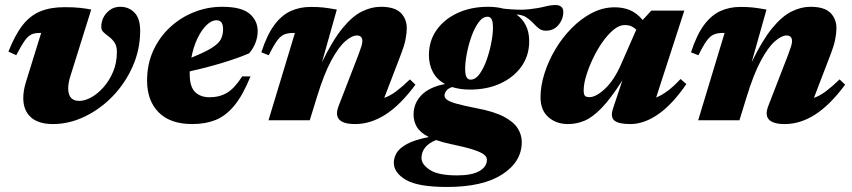

<svg xmlns="http://www.w3.org/2000/svg" viewBox="-20 -478 3384 763"><path d="M537 -356Q537 -281 507.2 -214Q477.5 -147 427.8 -95.5Q378 -44 316.2 -14.5Q254.5 15 190.5 15Q132.5 15 102.5 -12.2Q72.5 -39.5 72.5 -88Q72.5 -118.5 83.5 -153.5L143.5 -347H136Q117 -347 103.8 -340.5Q90.5 -334 77.2 -315Q64 -296 44.5 -258.5L13.5 -273Q39.5 -339 69.5 -377.5Q99.5 -416 140 -432.8Q180.5 -449.5 237 -449.5Q272.5 -449.5 298 -446.8Q323.5 -444 342.5 -440L260 -176.5Q251 -148 251 -127Q251 -77 295 -77Q317 -77 342.8 -91.2Q368.5 -105.5 391.8 -131.8Q415 -158 429.8 -193.5Q444.5 -229 444.5 -271.5Q444.5 -295 435.2 -308.8Q426 -322.5 413.5 -331.8Q401 -341 391.8 -349.5Q382.5 -358 382.5 -370.5Q382.5 -403.5 404.2 -427.2Q426 -451 458 -451Q492 -451 514.5 -427.8Q537 -404.5 537 -356Z M975.5 -174.5Q945.5 -100 911.5 -58.8Q877.5 -17.5 836.8 -1.2Q796 15 744.5 15Q656.5 15 610.5 -31.5Q564.5 -78 564.5 -157.5Q564.5 -223.5 589.2 -277.2Q614 -331 656.2 -370Q698.5 -409 751.8 -430Q805 -451 862.5 -451Q939.5 -451 971.8 -423.5Q1004 -396 1004 -354.5Q1004 -330 994.8 -306.8Q985.5 -283.5 970 -266Q921.5 -245.5 859.8 -227Q798 -208.5 734 -194.5Q734 -188.5 734 -182.5Q734 -133.5 755.2 -112.5Q776.5 -91.5 812.5 -91.5Q852.5 -91.5 882.5 -109.5Q912.5 -127.5 942.5 -174.5ZM840.5 -397.5Q820.5 -397.5 800.5 -378Q780.5 -358.5 764.5 -325Q748.5 -291.5 740.5 -249Q793 -270 820.2 -286.8Q847.5 -303.5 857 -321Q866.5 -338.5 866.5 -362Q866.5 -397.5 840.5 -397.5Z M1048 -258.5 1018.5 -270Q1041 -339.5 1070.2 -378.8Q1099.5 -418 1135.5 -434.2Q1171.5 -450.5 1214.5 -450.5Q1245 -450.5 1266.5 -448Q1288 -445.5 1318.5 -440L1259.5 -230.5Q1301.5 -317.5 1340.8 -365.5Q1380 -413.5 1418 -432.2Q1456 -451 1493 -451Q1548.5 -451 1572.5 -427Q1596.5 -403 1596.5 -365.5Q1596.5 -346.5 1591.5 -321.2Q1586.5 -296 1575 -266.5L1507 -89Q1531 -97.5 1555 -115.5Q1579 -133.5 1609 -162.5L1631 -141.5Q1570.5 -60 1511.5 -22.5Q1452.5 15 1391.5 15Q1298 15 1325.5 -56.5L1404.5 -260.5Q1413 -283 1416.5 -294.8Q1420 -306.5 1420 -314.5Q1420 -337 1398 -337Q1378.5 -337 1352 -314Q1325.5 -291 1296.5 -237.5Q1267.5 -184 1239.5 -92.5L1211 0H1047L1152 -347H1144.5Q1124.5 -347 1110 -341.2Q1095.5 -335.5 1081.5 -316.8Q1067.5 -298 1048 -258.5Z M1756.5 265Q1641.5 265 1593.2 236.8Q1545 208.5 1545 168.5Q1545 149 1556 130Q1567 111 1596.8 94.5Q1626.5 78 1684 66.5Q1650.5 49.5 1637 27.2Q1623.5 5 1623.5 -22.5Q1623.5 -68 1655.2 -100.2Q1687 -132.5 1748.5 -144Q1716.5 -161.5 1700.5 -191.2Q1684.5 -221 1684.5 -259Q1684.5 -315.5 1715 -358.8Q1745.5 -402 1798.8 -426.5Q1852 -451 1919.5 -451Q1953.5 -451 1981.5 -443.5Q2042.5 -437 2080.5 -441Q2118.5 -445 2143.2 -451.5Q2168 -458 2188.5 -458Q2201.5 -458 2210 -451.5Q2218.5 -445 2218.5 -431Q2218.5 -402 2199.5 -379Q2180.5 -356 2149.5 -356Q2133 -356 2121.5 -365Q2110 -374 2098.8 -386.2Q2087.5 -398.5 2072.2 -408.8Q2057 -419 2032.5 -420.5Q2083 -384 2083 -314Q2083 -257.5 2052.5 -214.2Q2022 -171 1969 -146.5Q1916 -122 1848 -122Q1808.5 -122 1777 -132Q1761 -127 1753.8 -117.5Q1746.5 -108 1746.5 -97.5Q1746.5 -89.5 1755.8 -82Q1765 -74.5 1792.2 -66.5Q1819.5 -58.5 1873.5 -48Q1942.5 -35 1981.8 -14.5Q2021 6 2037.2 31.8Q2053.5 57.5 2053.5 86.5Q2053.5 164.5 1976.2 214.8Q1899 265 1756.5 265ZM1850 -161.5Q1869.5 -161.5 1885.8 -184Q1902 -206.5 1914 -240.2Q1926 -274 1932.5 -308.8Q1939 -343.5 1939 -368Q1939 -391.5 1933.5 -401.5Q1928 -411.5 1917.5 -411.5Q1898 -411.5 1881.8 -389Q1865.5 -366.5 1853.5 -332.8Q1841.5 -299 1835 -264.2Q1828.5 -229.5 1828.5 -205Q1828.5 -181.5 1834 -171.5Q1839.5 -161.5 1850 -161.5ZM1655 150.5Q1655 175 1688 197Q1721 219 1796.5 219Q1855 219 1885 201.8Q1915 184.5 1915 157Q1915 146 1904 136.8Q1893 127.5 1862.2 117.2Q1831.5 107 1771.5 94.5Q1738 87.5 1713 78.5Q1655 102 1655 150.5Z M2416 -46.5 2453.5 -159Q2407 -86 2370.5 -48.5Q2334 -11 2302.2 2Q2270.5 15 2237.5 15Q2190.5 15 2159.2 -12.5Q2128 -40 2128 -91.5Q2128 -136 2143.5 -185.5Q2159 -235 2186.8 -281.8Q2214.5 -328.5 2251.8 -366.2Q2289 -404 2332.5 -426.5Q2376 -449 2423 -449Q2456 -449 2483.2 -437.8Q2510.5 -426.5 2534 -398.5L2568.5 -436H2699.5L2587.5 -90.5Q2610 -99.5 2633.5 -117Q2657 -134.5 2684.5 -164L2707.5 -144Q2653 -64 2596.5 -24.5Q2540 15 2485 15Q2438 15 2421.5 1Q2405 -13 2416 -46.5ZM2299.5 -119.5Q2299.5 -103.5 2304 -97.8Q2308.5 -92 2322.5 -92Q2349 -92 2384.8 -125.8Q2420.5 -159.5 2447.5 -221L2508.5 -360Q2501 -368 2489.8 -373.2Q2478.5 -378.5 2462.5 -378.5Q2441 -378.5 2418.2 -359.8Q2395.5 -341 2374.2 -310.8Q2353 -280.5 2336.2 -245.2Q2319.5 -210 2309.5 -176.8Q2299.5 -143.5 2299.5 -119.5Z M2755.5 -258.5 2726 -270Q2748.5 -339.5 2777.8 -378.8Q2807 -418 2843 -434.2Q2879 -450.5 2922 -450.5Q2952.5 -450.5 2974 -448Q2995.5 -445.5 3026 -440L2967 -230.5Q3009 -317.5 3048.2 -365.5Q3087.5 -413.5 3125.5 -432.2Q3163.5 -451 3200.5 -451Q3256 -451 3280 -427Q3304 -403 3304 -365.5Q3304 -346.5 3299 -321.2Q3294 -296 3282.5 -266.5L3214.5 -89Q3238.5 -97.5 3262.5 -115.5Q3286.5 -133.5 3316.5 -162.5L3338.5 -141.5Q3278 -60 3219 -22.5Q3160 15 3099 15Q3005.5 15 3033 -56.5L3112 -260.5Q3120.5 -283 3124 -294.8Q3127.5 -306.5 3127.5 -314.5Q3127.5 -337 3105.5 -337Q3086 -337 3059.5 -314Q3033 -291 3004 -237.5Q2975 -184 2947 -92.5L2918.5 0H2754.5L2859.5 -347H2852Q2832 -347 2817.5 -341.2Q2803 -335.5 2789 -316.8Q2775 -298 2755.5 -258.5Z"/></svg>

Font: Newsreader Text ExtraBold
Style: Italic
Weight: 800
Italic angle: -17°
Designer: Hugues Gentile
Foundry: Production Type
Version: Version 1.001